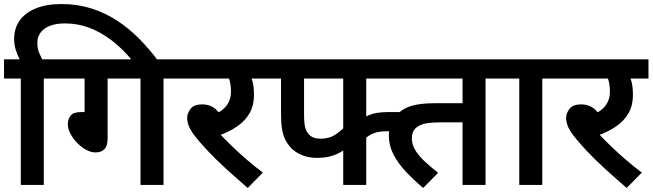

<svg xmlns="http://www.w3.org/2000/svg" viewBox="-20 -916 3232 951"><path d="M285 -896Q363 -896 431.5 -874.5Q500 -853 559 -814.5Q618 -776 668.5 -725Q719 -674 763 -615H636Q586 -676 532.5 -716.5Q479 -757 422 -778.5Q365 -800 303 -800Q237 -800 201 -774Q165 -748 165 -703Q165 -676 174 -654Q183 -632 194 -615H81Q67 -641 58.5 -667.5Q50 -694 50 -723Q50 -776 77.5 -814.5Q105 -853 157.5 -874.5Q210 -896 285 -896ZM83 -527H0V-622H295V-527H197V0H83Z M513 -527V-229Q513 -194 497.5 -177.5Q482 -161 453 -161Q431 -161 407.5 -173.5Q384 -186 363 -207.5Q342 -229 329 -253.5Q316 -278 316 -300Q316 -325 329.5 -343Q343 -361 383 -361H399V-527H281V-622H888V-527H790V0H676V-527Z M1194 -527 1212 -557Q1223 -539 1230.5 -513Q1238 -487 1238 -445Q1238 -394 1216.5 -356Q1195 -318 1155.5 -290.5Q1116 -263 1062 -244L1064 -258Q1092 -228 1127 -194Q1162 -160 1201.5 -126Q1241 -92 1282 -61L1207 15Q1149 -35 1097 -82.5Q1045 -130 1006 -172Q967 -214 943 -245Q921 -275 914 -295Q907 -315 907 -332Q907 -355 924 -377Q941 -399 981 -399Q1021 -399 1048 -375.5Q1075 -352 1098 -307L1029 -343Q1078 -362 1101 -391.5Q1124 -421 1124 -462Q1124 -493 1117 -518Q1110 -543 1099 -558L1137 -527H873V-622H1315V-527Z M1953 -527H1794V-288L1770 -325Q1787 -337 1805.5 -345Q1824 -353 1847.5 -357Q1871 -361 1905 -361H1964V-266H1904Q1869 -266 1847.5 -261Q1826 -256 1807.5 -244Q1789 -232 1764 -212L1794 -286V0H1680V-204L1699 -184Q1669 -160 1633.5 -147Q1598 -134 1550 -134Q1507 -134 1473.5 -148.5Q1440 -163 1420 -185Q1403 -204 1392.5 -225.5Q1382 -247 1377 -277Q1372 -307 1372 -348V-527H1300V-622H1953ZM1486 -527V-356Q1486 -306 1491.5 -285Q1497 -264 1511 -249Q1521 -239 1535 -234Q1549 -229 1568 -229Q1611 -229 1641.5 -249.5Q1672 -270 1698 -297L1680 -250V-527Z M2385 -527V0H2271V-310H2173Q2116 -310 2088 -304.5Q2060 -299 2042 -284Q2031 -275 2025.5 -261.5Q2020 -248 2020 -229Q2020 -203 2034.5 -176.5Q2049 -150 2078.5 -121.5Q2108 -93 2150 -60L2076 15Q2030 -24 1991 -65Q1952 -106 1929 -150.5Q1906 -195 1906 -244Q1906 -280 1919.5 -308.5Q1933 -337 1954 -356Q1974 -374 1998.5 -384.5Q2023 -395 2058 -400Q2093 -405 2142 -405H2271V-527H1865V-622H2483V-527Z M2666 -527V0H2552V-527H2469V-622H2764V-527Z M3071 -527 3089 -557Q3100 -539 3107.5 -513Q3115 -487 3115 -445Q3115 -394 3093.5 -356Q3072 -318 3032.5 -290.5Q2993 -263 2939 -244L2941 -258Q2969 -228 3004 -194Q3039 -160 3078.5 -126Q3118 -92 3159 -61L3084 15Q3026 -35 2974 -82.5Q2922 -130 2883 -172Q2844 -214 2820 -245Q2798 -275 2791 -295Q2784 -315 2784 -332Q2784 -355 2801 -377Q2818 -399 2858 -399Q2898 -399 2925 -375.5Q2952 -352 2975 -307L2906 -343Q2955 -362 2978 -391.5Q3001 -421 3001 -462Q3001 -493 2994 -518Q2987 -543 2976 -558L3014 -527H2750V-622H3192V-527Z"/></svg>

Font: Noto Sans Devanagari SemiBold
Style: Regular
Weight: 600
Version: Version 2.003